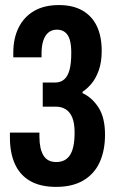

<svg xmlns="http://www.w3.org/2000/svg" viewBox="-20 -719 456 751"><path d="M200 12Q137.7 12 97.6 -11.3Q57.4 -34.7 38.1 -78Q18.8 -121.3 18.8 -181.1V-200.3H134.2V-184.3Q134.2 -137.3 149.8 -111.3Q165.4 -85.2 199.9 -85.2Q236.4 -85.2 254.1 -112.9Q271.8 -140.5 271.8 -200.6Q271.8 -237.1 262.8 -259Q253.8 -280.9 237.4 -291.3Q221 -301.8 198.9 -301.8H147.2V-396.3H197Q217.3 -396.3 231.3 -408.6Q245.4 -420.8 252.1 -446.2Q258.8 -471.6 258.8 -512Q258.8 -543.1 253 -563.1Q247.2 -583.1 234.4 -593Q221.7 -603 202.6 -603Q183.6 -603 170.1 -592.4Q156.7 -581.7 149.6 -560.9Q142.5 -540.1 142.5 -509V-494.7H32V-512.7Q32 -569 52.8 -611Q73.7 -653 113.3 -676.1Q153 -699.2 210.5 -699.2Q265.2 -699.2 302.7 -677.7Q340.2 -656.1 359 -616.3Q377.8 -576.5 377.8 -519.9Q377.8 -475.9 366.3 -443.8Q354.8 -411.8 337.7 -391.6Q320.5 -371.4 302.7 -359.9V-354.7Q340.5 -337.4 365.7 -297.9Q390.8 -258.3 390.8 -192.5Q390.8 -130 369.7 -84Q348.6 -38.1 305.7 -13Q262.9 12 200 12Z"/></svg>

Font: Archivo SemiBold ExtraCondensed
Style: Regular
Weight: 600
Width: 2
Version: Version 2.001